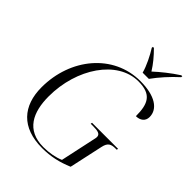

<svg xmlns="http://www.w3.org/2000/svg" viewBox="-261 -1063 1205 1205"><g transform="rotate(45 341.5 -460.5)"><path d="M445 -771H500C535 -820 587 -878 636 -922L637 -931H628C572 -895 519 -852 479 -815C453 -857 422 -894 385 -931H376L375 -922C400 -883 433 -818 445 -771ZM333 10C411 10 474 -5 543 -34L592 -259C602 -306 624 -314 662 -314H672L674 -324H443L441 -314H462C505 -314 528 -308 528 -283C528 -278 527 -269 525 -263L474 -26C439 -10 386 0 335 0C183 0 133 -109 133 -249C133 -497 279 -714 465 -714C581 -714 608 -657 608 -548C645 -548 673 -568 673 -605C673 -675 604 -724 473 -724C233 -724 61 -514 61 -258C61 -93 151 10 333 10Z"/></g></svg>

Font: Noto Serif Display Light
Style: Italic
Weight: 300
Italic angle: -12°
Designer: Monotype Design Team
Foundry: Monotype Imaging Inc.
Version: Version 2.009